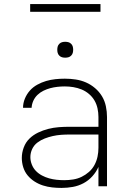

<svg xmlns="http://www.w3.org/2000/svg" viewBox="-20 -914 640 942"><path d="M282 8Q259 8 236 5.5Q213 3 191 -4Q169 -11 149.5 -23.5Q130 -36 115.5 -53.5Q101 -71 94 -93.5Q87 -116 87 -139Q87 -165 96.5 -190.5Q106 -216 124.5 -234Q143 -252 167 -263.5Q191 -275 216.5 -281.5Q242 -288 268 -290Q294 -292 320 -292H463V-340Q463 -361 458.5 -382Q454 -403 443.5 -421Q433 -439 416.5 -453Q400 -467 380.5 -475Q361 -483 340 -486.5Q319 -490 298 -490Q280 -490 262 -488Q244 -486 227 -481.5Q210 -477 193.5 -469Q177 -461 164 -448.5Q151 -436 143.5 -419.5Q136 -403 135 -385H93Q93 -408 102 -430Q111 -452 126.5 -469.5Q142 -487 163 -498.5Q184 -510 206 -516.5Q228 -523 251.5 -525.5Q275 -528 298 -528Q325 -528 351.5 -524Q378 -520 402 -509.5Q426 -499 446.5 -481.5Q467 -464 480.5 -441.5Q494 -419 499.5 -392.5Q505 -366 505 -340V0H463V-95Q452 -70 433 -49Q414 -28 389.5 -15Q365 -2 337.5 3Q310 8 282 8ZM295 -30Q317 -30 339 -33.5Q361 -37 380.5 -46.5Q400 -56 416.5 -70.5Q433 -85 443.5 -104.5Q454 -124 458.5 -145.5Q463 -167 463 -189V-254H321Q300 -254 279.5 -252.5Q259 -251 239 -246.5Q219 -242 199.5 -234.5Q180 -227 163.5 -214.5Q147 -202 138 -183Q129 -164 129 -143Q129 -125 136 -107Q143 -89 156 -75.5Q169 -62 186 -53Q203 -44 221 -39Q239 -34 257.5 -32Q276 -30 295 -30ZM300 -631Q292 -631 284.5 -633Q277 -635 271 -641Q265 -647 263 -654.5Q261 -662 261 -670Q261 -678 263 -685.5Q265 -693 271 -699Q277 -705 284.5 -707Q292 -709 300 -709Q308 -709 315.5 -707Q323 -705 329 -699Q335 -693 337 -685.5Q339 -678 339 -670Q339 -662 337 -654.5Q335 -647 329 -641Q323 -635 315.5 -633Q308 -631 300 -631ZM128 -856V-894H473V-856Z"/></svg>

Font: Iosevka Extralight Extended
Style: Regular
Weight: 200
Width: 7
Monospace: yes
Designer: Belleve Invis
Foundry: Belleve Invis
Version: Version 32.5.0; ttfautohint (v1.8.4)